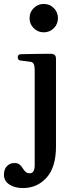

<svg xmlns="http://www.w3.org/2000/svg" viewBox="-50 -746 384 974"><path d="M66 208Q25 208 -2.5 190Q-30 172 -30 140Q-30 113 -15 97Q0 81 23 81Q40 81 49.5 89Q59 97 65 107Q71 117 79 125Q87 133 101 133Q126 133 126 91V-385Q126 -413 120.5 -422.5Q115 -432 101 -433Q94 -434 77.5 -436Q61 -438 54 -439Q40 -441 40 -455Q40 -471 56 -471Q59 -471 80.5 -471.5Q102 -472 129.5 -472.5Q157 -473 180 -473Q203 -473 209 -473Q234 -473 234 -448V-3Q234 102 186.5 155Q139 208 66 208ZM172 -582Q142 -582 121 -603Q100 -624 100 -654Q100 -684 121 -705Q142 -726 172 -726Q202 -726 223 -705Q244 -684 244 -654Q244 -624 223 -603Q202 -582 172 -582Z"/></svg>

Font: Zen Antique Soft
Style: Regular
Weight: 400
Designer: Yoshimichi Ohira
Foundry: Positype
Version: Version 1.001